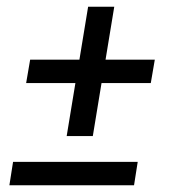

<svg xmlns="http://www.w3.org/2000/svg" viewBox="-20 -553 540 573"><path d="M179 -147 205 -305H58L70 -375H217L243 -533H321L295 -375H442L430 -305H283L257 -147ZM8 0 19 -70H391L380 0Z"/></svg>

Font: Iosevka Custom
Style: Italic
Weight: 400
Italic angle: -9°
Monospace: yes
Designer: Belleve Invis
Foundry: Belleve Invis
Version: Version 30.3.3; ttfautohint (v1.8.3)